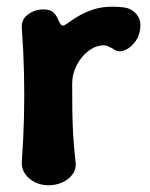

<svg xmlns="http://www.w3.org/2000/svg" viewBox="-20 -536 447 572"><path d="M124 16Q103 16 84.5 7Q66 -2 55 -17.5Q44 -33 45 -54Q50 -124 51.5 -188.5Q53 -253 51.5 -318.5Q50 -384 45 -452Q43 -478 63.5 -493Q84 -508 109 -508Q127 -508 136.5 -501Q146 -494 152 -480Q156 -470 160 -464.5Q164 -459 170 -460Q177 -463 189 -472Q201 -481 219 -491Q237 -501 260.5 -508.5Q284 -516 315 -516Q324 -516 332.5 -515.5Q341 -515 348 -514Q375 -511 390 -489Q405 -467 393 -431Q388 -416 375 -402.5Q362 -389 346 -384.5Q330 -380 316 -391Q310 -394 303.5 -397.5Q297 -401 290 -401Q266 -401 244.5 -385Q223 -369 209 -342.5Q195 -316 195 -286Q195 -244 195.5 -207Q196 -170 198 -133.5Q200 -97 205 -55Q208 -34 197 -18Q186 -2 166.5 7Q147 16 124 16Z"/></svg>

Font: Winky Sans SemiBold
Style: Regular
Weight: 600
Designer: Simon Atzbach
Foundry: typofactur
Version: Version 1.205